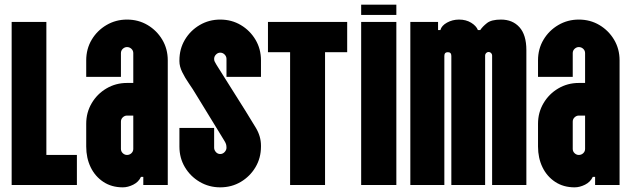

<svg xmlns="http://www.w3.org/2000/svg" viewBox="-20 -794 2709 824"><path d="M30 0V-700H179V-129H310V0Z M507 10Q459 10 423.5 -13.5Q388 -37 369 -76.5Q350 -116 350 -165V-263Q350 -311 373.5 -351Q397 -391 437 -414.5Q477 -438 525 -438H552V-566Q552 -577 544 -584.5Q536 -592 525 -592Q515 -592 507 -584.5Q499 -577 499 -566V-464H350V-535Q350 -584 373.5 -623.5Q397 -663 437 -686.5Q477 -710 525 -710Q574 -710 613.5 -686.5Q653 -663 676.5 -623.5Q700 -584 700 -535V0H595V-35H585Q575 -13 552 -1.5Q529 10 507 10ZM525 -129Q536 -129 544 -136.5Q552 -144 552 -155V-298H525Q515 -298 507 -290.5Q499 -283 499 -272V-155Q499 -144 507 -136.5Q515 -129 525 -129Z M925 10Q877 10 837 -13.5Q797 -37 773.5 -76.5Q750 -116 750 -165V-245H899V-160Q899 -150 906.5 -141.5Q914 -133 925 -133Q936 -133 944 -141.5Q952 -150 952 -160Q952 -169 950 -175.5Q948 -182 941 -193L821 -389Q808 -411 791 -435.5Q774 -460 762 -484.5Q750 -509 750 -531V-535Q750 -584 773.5 -623.5Q797 -663 837 -686.5Q877 -710 925 -710Q974 -710 1013.5 -686.5Q1053 -663 1076.5 -623.5Q1100 -584 1100 -535V-464H952V-541Q952 -552 944 -560Q936 -568 925 -568Q915 -568 907 -560Q899 -552 899 -541Q899 -534 901.5 -529.5Q904 -525 909 -516L1033 -319Q1056 -282 1078 -245.5Q1100 -209 1100 -169V-165Q1100 -116 1076.5 -76.5Q1053 -37 1013.5 -13.5Q974 10 925 10Z M1225 0V-570H1130V-700H1470V-570H1375V0Z M1530 -730V-774H1681V-730ZM1530 0V-700H1681V0Z M1741 0V-700H1860V-665H1870Q1875 -684 1898.5 -697Q1922 -710 1950 -710Q1980 -710 2002 -696.5Q2024 -683 2031 -665H2041Q2051 -680 2070 -695Q2089 -710 2130 -710Q2180 -710 2209.5 -677Q2239 -644 2239 -579V0H2092V-556Q2092 -562 2087.5 -566.5Q2083 -571 2077 -571Q2071 -571 2066.5 -566.5Q2062 -562 2062 -556V0H1917V-554Q1917 -570 1902 -570Q1887 -570 1887 -554V0Z M2446 10Q2398 10 2362.5 -13.5Q2327 -37 2308 -76.5Q2289 -116 2289 -165V-263Q2289 -311 2312.5 -351Q2336 -391 2376 -414.5Q2416 -438 2464 -438H2491V-566Q2491 -577 2483 -584.5Q2475 -592 2464 -592Q2454 -592 2446 -584.5Q2438 -577 2438 -566V-464H2289V-535Q2289 -584 2312.5 -623.5Q2336 -663 2376 -686.5Q2416 -710 2464 -710Q2513 -710 2552.5 -686.5Q2592 -663 2615.5 -623.5Q2639 -584 2639 -535V0H2534V-35H2524Q2514 -13 2491 -1.5Q2468 10 2446 10ZM2464 -129Q2475 -129 2483 -136.5Q2491 -144 2491 -155V-298H2464Q2454 -298 2446 -290.5Q2438 -283 2438 -272V-155Q2438 -144 2446 -136.5Q2454 -129 2464 -129Z"/></svg>

Font: Vina Sans
Style: Regular
Weight: 400
Designer: Andree Nguyen
Foundry: Nguyen Type Foundry
Version: Version 1.002; ttfautohint (v1.8.4.7-5d5b);gftools[0.9.28]